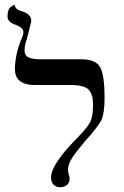

<svg xmlns="http://www.w3.org/2000/svg" viewBox="-20 -766 516 797"><path d="M82 -558.1Q82 -535.2 98.6 -527.6Q115.2 -520 147 -520H316.9Q378.9 -520 396.5 -485.6Q414.1 -451.2 414.1 -360.8Q414.1 -296.9 401.6 -269.5Q389.2 -242.2 335 -182.1Q296.9 -137.2 279.5 -110.6Q262.2 -84 262.2 -61Q262.2 -53.2 265.6 -41.5Q269 -29.8 269 -24.9Q269 -7.8 258.1 1.7Q247.1 11.2 230 11.2Q212.9 11.2 202.4 0.7Q191.9 -9.8 191.9 -29.8Q191.9 -85 308.1 -201.2Q345.2 -239.3 355.7 -262.2Q366.2 -285.2 366.2 -332Q366.2 -374 348.1 -393.6Q330.1 -413.1 272.9 -413.1H125Q42 -413.1 42 -479Q42 -533.2 65.9 -597.2Q77.1 -619.1 77.1 -632.8Q77.1 -650.9 44.9 -663.1Q10.7 -674.3 11.2 -698.2Q11.2 -711.4 14.2 -720.7Q17.1 -730 21.5 -734.4Q25.9 -738.8 30.5 -741.5Q35.2 -744.1 38.1 -745.1L41 -746.1Q43 -726.1 70.8 -719.2Q109.9 -708 109.9 -678.2Q109.9 -676.3 101.3 -642.6Q92.8 -608.9 90.8 -602.1Q82 -577.1 82 -558.1Z"/></svg>

Font: Linux Libertine Capitals
Style: Small Caps
Weight: 400
Designer: Philipp H. Poll
Foundry: Philipp H. Poll
Version: Version 5.1.3